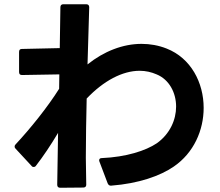

<svg xmlns="http://www.w3.org/2000/svg" viewBox="-20 -832 1040 906"><path d="M505 44C635 34 736 -2 800 -46C895 -111 941 -218 941 -323C941 -442 881 -558 766 -603C728 -618 688 -625 648 -625C560 -625 470 -590 393 -528L401 -798C401 -807 396 -812 387 -812H279C270 -812 265 -807 265 -798L262 -605L83 -601C74 -601 70 -596 70 -587V-492C70 -482 75 -478 84 -478L260 -481L259 -413C205 -327 123 -225 53 -150C50 -147 49 -144 49 -140C49 -137 50 -134 53 -131L129 -49C132 -45 135 -44 139 -44C142 -44 146 -45 149 -49C184 -94 220 -148 254 -205L250 40C250 49 255 54 264 54L373 53C382 53 387 48 387 40V39L385 -88C385 -178 387 -274 389 -367C469 -451 558 -498 639 -498C667 -498 694 -492 719 -481C778 -457 811 -395 811 -329C811 -267 782 -200 720 -156C668 -121 576 -91 460 -86C452 -86 448 -82 448 -76C448 -74 448 -72 449 -70L488 33C491 40 496 44 502 44H503Z"/></svg>

Font: LINE Seed JP_OTF Bold
Style: Regular
Weight: 700
Designer: LINE & Fontrix & Fontworks
Version: Version 1.009